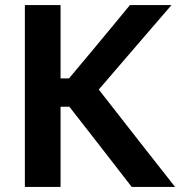

<svg xmlns="http://www.w3.org/2000/svg" viewBox="-20 -733 730 753"><path d="M496.5 0Q458.5 -49 425.2 -92Q392 -135 360 -176L252 -314.5H205V-425.5H250.5L346 -539.5Q379.5 -580 412.8 -620Q446 -660 489.5 -713H652.5Q603.5 -656.5 556.8 -602Q510 -547.5 462.5 -492.5L343.5 -354L341 -415.5L473.5 -246Q504 -207 539.2 -162Q574.5 -117 608 -74.5Q641.5 -32 666.5 0ZM77.5 0Q77.5 -58 77.5 -112.5Q77.5 -167 77.5 -233.5V-474.5Q77.5 -543 77.5 -598.5Q77.5 -654 77.5 -713H217.5Q217.5 -654 217.5 -598.5Q217.5 -543 217.5 -474.5V-233.5Q217.5 -167 217.5 -112.5Q217.5 -58 217.5 0Z"/></svg>

Font: Commissioner Thin SemiBold
Style: Regular
Weight: 600
Version: Version 1.000